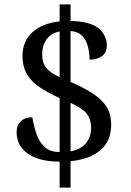

<svg xmlns="http://www.w3.org/2000/svg" viewBox="-20 -780 599 879"><path d="M253 -40Q159 -40 107.5 -76.5Q56 -113 56 -176Q56 -206 75 -224.5Q94 -243 128 -243Q135 -202 147.5 -165.5Q160 -129 185 -106.5Q210 -84 253 -84V-331Q191 -359 153.5 -386.5Q116 -414 99.5 -447Q83 -480 83 -524Q83 -592 129 -633Q175 -674 253 -682V-760H303V-684Q393 -682 431 -650.5Q469 -619 469 -572Q469 -540 447.5 -523.5Q426 -507 390 -507Q390 -536 383 -565Q376 -594 357.5 -614.5Q339 -635 303 -638V-405Q363 -379 404.5 -352Q446 -325 467.5 -291.5Q489 -258 489 -210Q489 -135 440.5 -93Q392 -51 303 -42V79H253ZM253 -636Q213 -628 193 -599.5Q173 -571 173 -532Q173 -490 193.5 -467Q214 -444 253 -427ZM303 -87Q348 -95 372.5 -123.5Q397 -152 397 -195Q397 -235 376 -260.5Q355 -286 303 -309Z"/></svg>

Font: NotoSerif-Regular
Style: Regular
Weight: 400
Designer: Monotype Design Team
Foundry: Monotype Imaging Inc.
Version: Version 2.007; ttfautohint (v1.8) -l 8 -r 50 -G 200 -x 14 -D